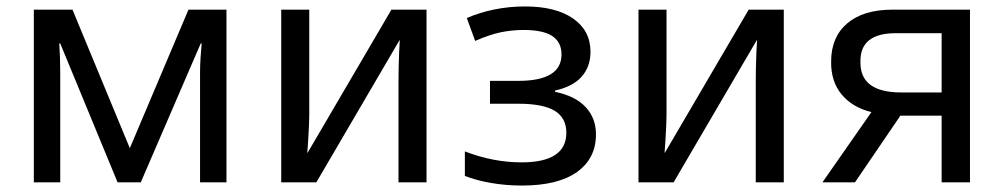

<svg xmlns="http://www.w3.org/2000/svg" viewBox="-20 -566 3115 596"><path d="M85 0V-536H205L383 -106L565 -536H683V0H601V-342Q601 -363 602.5 -386Q604 -409 606 -431H603L417 0H345L167 -431H164Q167 -386 167 -339V0Z M853 0V-536H940V-209Q940 -197 939 -174Q938 -151 936.5 -128.5Q935 -106 934 -92H935L1195 -536H1304V0H1217V-316Q1217 -332 1217.5 -356.5Q1218 -381 1219 -404.5Q1220 -428 1221 -441H1220L962 0Z M1600 10Q1551 10 1504.5 2Q1458 -6 1423 -20V-96Q1511 -62 1599 -62Q1738 -62 1738 -154Q1738 -200 1702 -222Q1666 -244 1589 -244H1501V-315H1589Q1723 -315 1723 -397Q1723 -435 1694.5 -454Q1666 -473 1605 -473Q1570 -473 1535.5 -466Q1501 -459 1455 -439L1429 -510Q1468 -527 1514 -536.5Q1560 -546 1610 -546Q1705 -546 1759 -508.5Q1813 -471 1813 -405Q1813 -359 1785.5 -328Q1758 -297 1703 -285V-281Q1766 -268 1798 -233.5Q1830 -199 1830 -149Q1830 -74 1771 -32Q1712 10 1600 10Z M1962 0V-536H2049V-209Q2049 -197 2048 -174Q2047 -151 2045.5 -128.5Q2044 -106 2043 -92H2044L2304 -536H2413V0H2326V-316Q2326 -332 2326.5 -356.5Q2327 -381 2328 -404.5Q2329 -428 2330 -441H2329L2071 0Z M2533 0 2685 -218Q2625 -233 2592 -273.5Q2559 -314 2560 -375Q2560 -451 2610 -493.5Q2660 -536 2750 -536H2991V0H2903V-207H2775L2634 0ZM2778 -279H2903V-463H2761Q2649 -463 2651 -374Q2649 -279 2778 -279Z"/></svg>

Font: Noto Sans Historical
Style: Regular
Weight: 400
Designer: Monotype Design Team
Foundry: Monotype Imaging Inc.
Version: Version 2.013; ttfautohint (v1.8.4.7-5d5b)